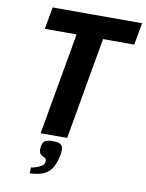

<svg xmlns="http://www.w3.org/2000/svg" viewBox="-102 -796 841 1105"><g transform="rotate(10 318.5 -243.5)"><path d="M277 -596H91.5L114.5 -725H637L614 -596H431.5L327 0H172ZM206 185.5Q218 179 223.2 171.8Q228.5 164.5 228.5 152Q228.5 139.5 219.5 134.5Q219.5 134.5 208 129Q196.5 123.5 190.8 115.5Q185 107.5 185 91Q185 83.5 185.5 79.5Q189 52.5 202.5 42.5Q216 32.5 248.5 32.5Q282.5 32.5 295.8 42.2Q309 52 309 75Q309 83.5 307.5 94Q301.5 136 285.5 168Q273 194 253.5 209Q232.5 224.5 205.5 231Q175 238 150 238L151 203.5Q163 203 178.5 197.5Q194 192 206 185.5Z"/></g></svg>

Font: JuliaMono ExtraBold
Style: Italic
Weight: 800
Italic angle: -9°
Monospace: yes
Designer: cormullion
Foundry: corm
Version: Version 0.057; ttfautohint (v1.8.4)